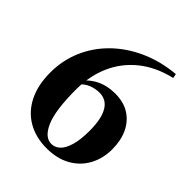

<svg xmlns="http://www.w3.org/2000/svg" viewBox="-215 -895 1042 1042"><g transform="rotate(45 306.5 -373.5)"><path d="M317 17Q233 17 170.5 -19.5Q108 -56 74 -124.5Q40 -193 40 -289Q40 -381 75 -463Q110 -545 175 -609Q240 -673 329.5 -713.5Q419 -754 528 -764L533 -739Q426 -714 352.5 -655Q279 -596 241.5 -511Q204 -426 204 -323Q204 -163 235.5 -90.5Q267 -18 318 -18Q346 -18 367.5 -38.5Q389 -59 402 -102.5Q415 -146 415 -216Q415 -307 387.5 -353.5Q360 -400 307 -400Q276 -400 246 -388.5Q216 -377 190 -347L170 -361H179Q248 -457 370 -457Q436 -457 481 -428Q526 -399 549.5 -348.5Q573 -298 573 -231Q573 -161 542.5 -104.5Q512 -48 454.5 -15.5Q397 17 317 17Z"/></g></svg>

Font: Noto Serif SC ExtraLight Black
Style: Regular
Weight: 900
Version: Version 2.002-H1;hotconv 1.1.0;makeotfexe 2.6.0